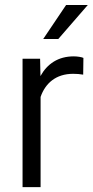

<svg xmlns="http://www.w3.org/2000/svg" viewBox="-20 -770 381 790"><path d="M323.2 -531.7C316.9 -535.2 297.4 -538.1 283.7 -538.1C219.2 -538.1 174.3 -507.3 146.5 -457L145 -528.3H72.8V0H147V-371.1C166.5 -427.7 210.4 -466.3 280.8 -466.3C294.9 -466.3 309.1 -465.3 322.3 -462.9ZM219.7 -609.4 341.3 -749.5H252L157.7 -609.4Z"/></svg>

Font: Vazirmatn Light
Style: Regular
Weight: 300
Designer: Saber Rastikerdar
Foundry: Saber Rastikerdar
Version: Version 33.003